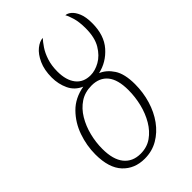

<svg xmlns="http://www.w3.org/2000/svg" viewBox="-234 -860 955 955"><g transform="rotate(-45 243.5 -382.0)"><path d="M195 10Q124 10 80 -37Q36 -84 36 -179Q36 -241 57 -301Q78 -361 121 -404.5Q164 -448 232 -460Q190 -478 171.5 -517.5Q153 -557 153 -603Q153 -656 170.5 -694.5Q188 -733 213 -753Q238 -773 261 -774Q248 -760 232 -736.5Q216 -713 205 -679.5Q194 -646 194 -604Q194 -543 221 -508.5Q248 -474 298 -474Q330 -474 364 -493Q398 -512 422 -552Q446 -592 446 -657Q446 -701 437 -731.5Q428 -762 420 -774Q434 -774 449.5 -761Q465 -748 476 -721.5Q487 -695 487 -652Q487 -567 442.5 -516.5Q398 -466 335 -452Q372 -437 397.5 -398Q423 -359 423 -287Q423 -229 407 -175.5Q391 -122 361 -80.5Q331 -39 289 -14.5Q247 10 195 10ZM198 -22Q243 -22 276.5 -45.5Q310 -69 333 -108Q356 -147 367.5 -194Q379 -241 379 -289Q379 -363 349.5 -399Q320 -435 265 -435Q218 -435 183.5 -412Q149 -389 126 -350.5Q103 -312 91.5 -266Q80 -220 80 -174Q80 -99 111 -60.5Q142 -22 198 -22Z"/></g></svg>

Font: Noto Serif ExtraLight
Style: Italic
Weight: 200
Italic angle: -12°
Designer: Monotype Design Team
Foundry: Monotype Imaging Inc.
Version: Version 2.014; ttfautohint (v1.8.4.7-5d5b)